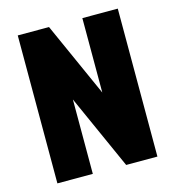

<svg xmlns="http://www.w3.org/2000/svg" viewBox="-106 -800 812 890"><g transform="rotate(-15 300.0 -355.0)"><path d="M60 0V-710H210L370 -353V-710H540V0H390L230 -357V0Z"/></g></svg>

Font: Geist Mono UltraBlack
Style: Regular
Weight: 900
Monospace: yes
Designer: Basement.studio, Andrés Briganti, Mateo Zaragoza
Foundry: Basement.studio, Vercel, Andrés Briganti, Guido Ferreyra, Mateo Zaragoza
Version: Version 1.400; ttfautohint (v1.8.4.7-5d5b)